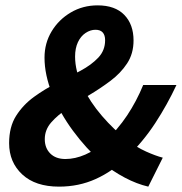

<svg xmlns="http://www.w3.org/2000/svg" viewBox="-20 -684 678 716"><path d="M200 12Q112 12 63 -33.5Q14 -79 14 -150Q14 -211 40 -252Q66 -293 106.5 -322.5Q147 -352 193 -375Q239 -398 280 -420Q321 -442 346.5 -469Q372 -496 372 -534Q372 -553 363 -563Q354 -573 336 -573Q317 -573 299 -561Q281 -549 270.5 -526.5Q260 -504 260 -473Q260 -419 288 -361Q316 -303 360.5 -251.5Q405 -200 455 -161Q489 -135 524.5 -119Q560 -103 587 -96L533 12Q490 2 445.5 -21.5Q401 -45 359 -79Q301 -130 252 -196.5Q203 -263 174.5 -334Q146 -405 146 -469Q146 -523 172.5 -567Q199 -611 244 -637.5Q289 -664 344 -664Q409 -664 443.5 -628.5Q478 -593 478 -533Q478 -484 454 -447.5Q430 -411 392 -382.5Q354 -354 312 -329Q270 -304 232.5 -279.5Q195 -255 171 -227.5Q147 -200 147 -165Q147 -132 167.5 -111.5Q188 -91 224 -91Q260 -91 298 -107.5Q336 -124 371 -156Q419 -201 454 -253.5Q489 -306 514 -367H638Q604 -294 559 -225Q514 -156 452 -96Q400 -45 337 -16.5Q274 12 200 12Z"/></svg>

Font: Source Sans 3
Style: Bold Italic
Weight: 700
Italic angle: -11°
Designer: Paul D. Hunt
Foundry: Adobe
Version: Version 3.052;hotconv 1.1.0;makeotfexe 2.6.0